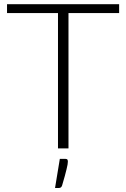

<svg xmlns="http://www.w3.org/2000/svg" viewBox="-20 -728 619 942"><path d="M14.5 0ZM564.5 -707.5V-664H316V0H264.5V-664H14.5V-707.5ZM301 51.5Q308.5 51.5 310.8 55.2Q313 59 313 65Q313 70.5 311.5 79.5Q310 88.5 306.5 102.5Q303 116.5 297.8 136.2Q292.5 156 284.5 182.5Q282 189.5 277.8 192Q273.5 194.5 266 194.5H250L273.5 51.5Z"/></svg>

Font: Lato Light
Style: Regular
Weight: 300
Designer: Lukasz Dziedzic
Foundry: tyPoland Lukasz Dziedzic
Version: Version 2.007; 2014-02-27